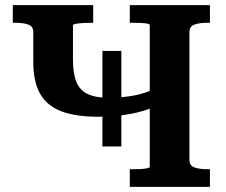

<svg xmlns="http://www.w3.org/2000/svg" viewBox="-20 -730 883 750"><path d="M487 0V-69H495Q510 -69 526 -69.5Q542 -70 553.5 -72.5Q565 -75 565 -78V-632Q565 -636 553.5 -638Q542 -640 526 -640.5Q510 -641 495 -641H487V-710H800V-641H789Q759 -641 739.5 -634Q720 -627 720 -605V-105Q720 -83 739.5 -76Q759 -69 789 -69H800V0ZM362 -274Q275 -274 219 -295.5Q163 -317 136.5 -364Q110 -411 110 -488V-605Q110 -627 90.5 -634Q71 -641 41 -641H30V-710H344V-641H335Q320 -641 304 -640Q288 -639 276.5 -637Q265 -635 265 -631V-497Q265 -442 278.5 -409.5Q292 -377 323 -362.5Q354 -348 406 -348Q455 -348 504 -357Q553 -366 597 -390V-320Q551 -296 489.5 -285Q428 -274 362 -274ZM380 -158V-531H454V-158Z"/></svg>

Font: Roboto Serif SemiBold
Style: Regular
Weight: 600
Designer: Greg Gazdowicz
Foundry: Commercial Type
Version: Version 1.008